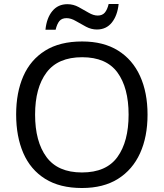

<svg xmlns="http://www.w3.org/2000/svg" viewBox="-20 -933 821 963"><path d="M720 -358Q720 -247 682.5 -164.5Q645 -82 572 -36Q499 10 391 10Q280 10 206.5 -36Q133 -82 97 -165Q61 -248 61 -359Q61 -469 97 -551Q133 -633 206.5 -679Q280 -725 392 -725Q499 -725 572 -679.5Q645 -634 682.5 -551.5Q720 -469 720 -358ZM156 -358Q156 -223 213 -145.5Q270 -68 391 -68Q513 -68 569 -145.5Q625 -223 625 -358Q625 -493 569 -569.5Q513 -646 392 -646Q271 -646 213.5 -569.5Q156 -493 156 -358ZM208 -784Q214 -843 242.5 -877.5Q271 -912 318 -912Q348 -912 374.5 -897.5Q401 -883 425 -869Q449 -855 470 -855Q493 -855 505.5 -869.5Q518 -884 525 -913H575Q569 -855 541 -820Q513 -785 466 -785Q438 -785 411.5 -799Q385 -813 360.5 -827.5Q336 -842 314 -842Q290 -842 278 -827.5Q266 -813 259 -784Z"/></svg>

Font: Noto Sans Hanifi Rohingya
Style: Regular
Weight: 400
Designer: Monotype Design Team and DaltonMaag
Foundry: Google LLC
Version: Version 2.101